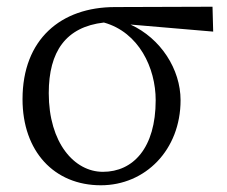

<svg xmlns="http://www.w3.org/2000/svg" viewBox="-20 -537 676 571"><path d="M286 -26C201 -26 125 -112 125 -260C125 -384 176 -457 289 -470C393 -441 443 -335 443 -239C443 -97 376 -26 286 -26ZM614 -443 612 -517 322 -516C161 -516 47 -420 47 -242C47 -87 141 14 280 14C412 14 517 -91 517 -239C517 -331 458 -423 368 -464Z"/></svg>

Font: Noto Serif CJK JP
Style: Regular
Weight: 400
Designer: Ryoko NISHIZUKA 西塚涼子 (kana & ideographs); Frank Grießhammer (Latin, Greek & Cyrillic); Wenlong ZHANG 张文龙 (bopomofo); San
Foundry: Adobe Systems Incorporated
Version: Version 1.000;PS 1;hotconv 16.6.53;makeotf.lib2.5.65590